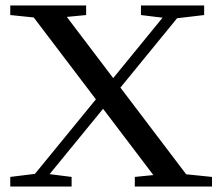

<svg xmlns="http://www.w3.org/2000/svg" viewBox="-20 -683 821 703"><path d="M17.6 0V-35.2L107.9 -46.4L331.1 -319.3L103.5 -619.1L17.6 -627.9V-663.1H295.4V-627.9L224.6 -621.1L394.5 -397L575.2 -618.2L496.1 -627.9V-663.1H727.5V-627.9L628.4 -616.2L420.9 -362.3L661.6 -44.9L756.3 -35.2V0H473.6V-35.2L541.5 -42L357.4 -284.7L161.6 -45.4L242.2 -35.2V0Z"/></svg>

Font: Elstob 8pt
Style: Regular
Weight: 400
Designer: Peter S. Baker
Version: Version 1.015